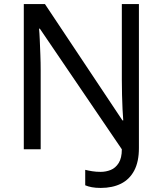

<svg xmlns="http://www.w3.org/2000/svg" viewBox="-20 -734 800 944"><path d="M475 190Q450 190 431.5 186.5Q413 183 399 177V101Q415 105 434 108Q453 111 475 111Q501 111 524.5 101.5Q548 92 563.5 67.5Q579 43 579 0L176 -593H172Q174 -574 175.5 -539Q177 -504 178.5 -464Q180 -424 180 -387V0H97V-714H201L582 -142H586Q584 -164 582.5 -196.5Q581 -229 580 -267Q579 -305 579 -342V-714H663V-6Q663 61 640 104.5Q617 148 575 169Q533 190 475 190Z"/></svg>

Font: Noto Sans Meetei Mayek
Style: Regular
Weight: 400
Designer: Monotype Design Team and Neelakash Kshetrimayum
Foundry: Monotype Imaging Inc.
Version: Version 2.002